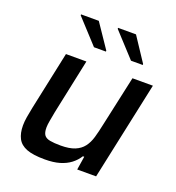

<svg xmlns="http://www.w3.org/2000/svg" viewBox="-132 -823 859 936"><g transform="rotate(20 298.0 -354.5)"><path d="M204 8Q143 8 109.5 -5Q76 -18 62 -45Q48 -72 48 -112Q48 -131 52 -156Q56 -181 62 -209L126 -510H232L172 -226Q167 -199 163 -177Q159 -155 159 -141Q159 -115 168 -102.5Q177 -90 198.5 -86Q220 -82 254 -82Q299 -82 327 -93.5Q355 -105 371.5 -126.5Q388 -148 397 -179Q406 -210 414 -249L471 -510H577L468 0H370L381 -70H374Q359 -46 336 -28.5Q313 -11 281 -1.5Q249 8 204 8ZM243 -588 129 -712V-717H221L305 -593V-588ZM435 -588 321 -712V-717H414L496 -593V-588Z"/></g></svg>

Font: Saira Thin Medium
Style: Italic
Weight: 500
Italic angle: -12°
Version: Version 1.101